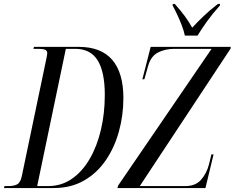

<svg xmlns="http://www.w3.org/2000/svg" viewBox="-48 -951 1187 971"><path d="M-28 0 -25 -10H-5Q22 -10 38.5 -18.5Q55 -27 62 -59L186 -652Q188 -663 189.5 -670Q191 -677 191 -682Q191 -695 179.5 -699.5Q168 -704 147 -704H121L124 -714H350Q463 -714 519.5 -648.5Q576 -583 576 -455Q576 -368 553.5 -286.5Q531 -205 487 -140.5Q443 -76 377 -38Q311 0 224 0ZM196 -10Q263 -10 316 -47Q369 -84 406 -148Q443 -212 462.5 -295Q482 -378 482 -471Q482 -587 446 -645.5Q410 -704 332 -704H285L140 -10ZM546 0 549 -12 1022 -704H835Q787 -704 751 -685.5Q715 -667 701 -617L682 -550H672L714 -714H1119L1118 -705L659 -10H890Q941 -10 969 -42Q997 -74 1009 -120L1021 -170H1032L991 0ZM887 -771Q882 -795 871 -823.5Q860 -852 847.5 -878.5Q835 -905 825 -923L826 -931H836Q868 -895 888 -867.5Q908 -840 924 -811Q947 -836 978.5 -866.5Q1010 -897 1054 -931H1065L1064 -923Q1028 -883 1000.5 -845Q973 -807 951 -771Z"/></svg>

Font: Noto Serif Display ExtraCondensed
Style: Italic
Weight: 400
Width: 2
Italic angle: -12°
Designer: Monotype Design Team
Foundry: Monotype Imaging Inc.
Version: Version 2.009